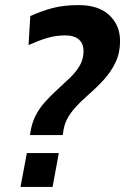

<svg xmlns="http://www.w3.org/2000/svg" viewBox="-20 -734 498 754"><path d="M97.5 -203.5 99.5 -215Q105 -250 118.8 -278Q132.5 -306 154.5 -331Q176.5 -356 206 -383Q232.5 -407 255.8 -429.5Q279 -452 293.5 -477Q308 -502 308 -533.5Q308 -563 289.5 -579Q271 -595 237 -595Q198 -595 163.2 -584.2Q128.5 -573.5 92 -557L99 -671Q141 -690 185.2 -702Q229.5 -714 288.5 -714Q367 -714 409.2 -674.5Q451.5 -635 451.5 -572.5Q451.5 -527 434 -489.8Q416.5 -452.5 387.8 -421Q359 -389.5 326 -361Q296 -334.5 276 -312.2Q256 -290 244.5 -268.2Q233 -246.5 229 -221L226.5 -203.5ZM60.5 0 85.5 -133H211L186.5 0Z"/></svg>

Font: Cabin
Style: Bold Italic
Weight: 700
Width: 4
Italic angle: -10°
Designer: Pablo Impallari
Foundry: Pablo Impallari. http://www.impallari.com Igino Marini. http://www.ikern.com
Version: Version 3.001